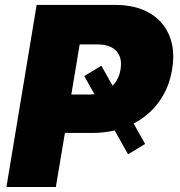

<svg xmlns="http://www.w3.org/2000/svg" viewBox="-20 -747 718 767"><path d="M5.7 0 126.4 -727.3H440.3Q521.3 -727.3 576.7 -695.3Q632.1 -663.4 656.2 -605.5Q680.4 -547.6 667.6 -470.2Q655.5 -395.6 615.2 -340.4Q574.9 -285.2 513.8 -253.6L559.7 -171.9L491.5 -130.7L438.2 -225.9Q395.2 -215.9 348 -215.9H239.3L203.1 0ZM384.9 -484.4 429.7 -404.5Q455.3 -430 461.6 -470.2Q469.1 -517 444.6 -543.3Q420.1 -569.6 367.9 -569.6H298.3L264.9 -369.3H333.8Q345.9 -369.3 357.2 -370.7L316.8 -443.2Z"/></svg>

Font: Inter UI Black
Style: Italic
Weight: 900
Italic angle: -9.39999°
Designer: Rasmus Andersson
Foundry: rsms
Version: 3.2;8d6f07862